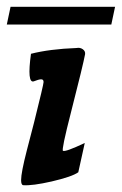

<svg xmlns="http://www.w3.org/2000/svg" viewBox="-36 -537 358 564"><path d="M214 -378Q208 -346 173 -209Q144 -96 149 -94Q156 -90 213 -117L194 -31Q176 -18 116 -4Q59 9 32 7Q26 6 26 -8Q26 -30 43 -96L64 -177Q92 -289 92 -296Q92 -304 85 -304Q78 -304 63 -298Q43 -292 55 -379Q110 -393 189 -396Q199 -398 207 -392.5Q215 -387 214 -378ZM-5 -517H302L291 -465H-16Z"/></svg>

Font: GFS Neohellenic Rg
Style: Bold Italic
Weight: 700
Italic angle: -12°
Designer: Designed by Takis Katsoulidis and George D. Matthiopoulos.
Foundry: Designed by Takis Katsoulidis and George D. Matthiopoulos.
Version: Version 1.0